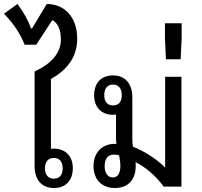

<svg xmlns="http://www.w3.org/2000/svg" viewBox="-47 -938 1013 965"><path d="M341 -744C341 -853 276 -918 188 -918L114 -795H109C95 -834 75 -872 41 -918L-27 -869C17 -824 52 -775 77 -713H135L216 -837C243 -823 259 -790 259 -739C259 -672 211 -617 127 -579V-103C127 -33 164 7 224 7C283 7 319 -31 319 -93C319 -154 281 -191 224 -191C219 -191 214 -191 209 -190V-541C301 -593 341 -661 341 -744ZM224 -144C253 -144 268 -124 268 -92C268 -60 253 -40 224 -40C195 -40 179 -60 179 -92C179 -125 195 -144 224 -144Z M635 -102C635 -109 635 -116 634 -123C685 -98 733 -57 776 0H865V-552H783V-98H781C735 -143 676 -179 621 -201C619 -213 618 -227 618 -244V-449C618 -519 581 -559 521 -559C462 -559 426 -521 426 -459C426 -398 464 -361 521 -361C526 -361 531 -362 536 -362V-258C536 -242 536 -227 538 -214C535 -215 532 -215 530 -215C468 -215 423 -173 423 -103C423 -34 467 7 530 7C603 7 635 -42 635 -102ZM521 -408C492 -408 477 -428 477 -460C477 -492 492 -513 521 -513C550 -513 565 -492 565 -460C565 -427 550 -408 521 -408ZM520 -46C494 -46 479 -69 479 -103C479 -138 494 -161 525 -161C535 -161 544 -160 552 -157C554 -141 558 -123 558 -104C558 -69 546 -46 520 -46Z M787 -640H861L866 -746V-821H782V-746Z"/></svg>

Font: Noto Sans Thai Looped SemiCondensed
Style: Regular
Weight: 400
Width: 4
Designer: Sasikarn Vongin, Ben Mitchell
Foundry: The Fontpad Ltd
Version: Version 1.001